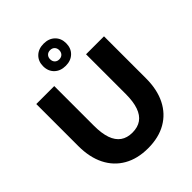

<svg xmlns="http://www.w3.org/2000/svg" viewBox="-271 -1135 1299 1299"><g transform="rotate(-45 378.0 -485.5)"><path d="M702.1 -732.4V-330.1Q702.1 -222.7 663.3 -145.5Q624.5 -68.4 552 -26.9Q479.5 14.6 377.9 14.6Q277.3 14.6 204.6 -26.9Q131.8 -68.4 93 -145.5Q54.2 -222.7 54.2 -330.1V-732.4H226.1V-352.5Q226.1 -279.3 242.9 -231.2Q259.8 -183.1 293.5 -159.2Q327.1 -135.3 377.9 -135.3Q429.2 -135.3 462.9 -159.2Q496.6 -183.1 513.4 -231.2Q530.3 -279.3 530.3 -352.5V-732.4ZM378.4 -773.9Q328.6 -773.9 298.1 -803.2Q267.6 -832.5 267.6 -880.4Q267.6 -927.7 297.9 -957Q328.1 -986.3 377.9 -986.3Q427.7 -986.3 458 -957Q488.3 -927.7 488.3 -880.4Q488.3 -832.5 458 -803.2Q427.7 -773.9 378.4 -773.9ZM377.9 -835.9Q397.9 -835.9 409.9 -848.1Q421.9 -860.4 421.9 -880.4Q421.9 -899.9 409.9 -912.1Q397.9 -924.3 377.9 -924.3Q358.4 -924.3 346.4 -912.1Q334.5 -899.9 334.5 -880.4Q334.5 -860.4 346.4 -848.1Q358.4 -835.9 377.9 -835.9Z"/></g></svg>

Font: Kumbh Sans ExtraBold
Style: Regular
Weight: 800
Version: Version 1.005